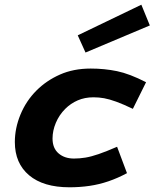

<svg xmlns="http://www.w3.org/2000/svg" viewBox="-20 -781 656 815"><path d="M377 -368Q340 -368 310 -355Q280 -342 257 -319Q231 -293 217 -259.5Q203 -226 203 -193Q203 -152 228.5 -130Q254 -108 294 -108Q318 -108 342.5 -112Q367 -116 399 -127Q431 -138 477 -158L519 -46Q480 -25 440.5 -11.5Q401 2 360 8Q319 14 275 14Q164 14 103.5 -37Q43 -88 43 -178Q43 -237 67 -295Q91 -353 135 -397Q177 -439 234.5 -464.5Q292 -490 365 -490Q423 -490 476.5 -479Q530 -468 600 -432L544 -319Q502 -339 473 -349.5Q444 -360 422 -364Q400 -368 377 -368ZM310 -631 580 -761 616 -673 343 -558Z"/></svg>

Font: Intel One Mono Light
Style: Italic
Weight: 300
Italic angle: -16°
Monospace: yes
Designer: Fred Shallcrass
Foundry: Frere-Jones Type LLC
Version: Version 1.004